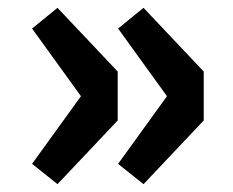

<svg xmlns="http://www.w3.org/2000/svg" viewBox="-20 -534 597 491"><path d="M127 -63 281 -226V-351L127 -514L62 -461L187 -288L62 -115ZM347 -63 501 -226V-351L347 -514L282 -461L407 -288L282 -115Z"/></svg>

Font: Noto Sans Korean Black
Style: Bold
Weight: 900
Designer: Ryoko NISHIZUKA (kana & ideographs); Paul D. Hunt (Latin, Greek & Cyrillic); Wenlong ZHANG (bopomofo); Sandoll Communica
Foundry: Adobe Systems Incorporated
Version: Version 1.000;PS 1;hotconv 1.0.78;makeotf.lib2.5.61930